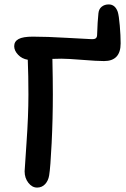

<svg xmlns="http://www.w3.org/2000/svg" viewBox="-20 -850 568 864"><path d="M147 -5.9Q124.5 -5.9 107.7 -27.3Q90.8 -48.8 90.8 -79.1Q90.8 -88.9 99.4 -209Q107.9 -329.1 107.9 -423.8Q107.9 -510.7 105 -581.1Q78.6 -585.4 61.3 -603.8Q43.9 -622.1 43.9 -642.1Q43.9 -663.6 63.5 -674.3Q83 -685.1 127.9 -685.1Q190.4 -685.1 281.5 -679.7Q372.6 -674.3 392.1 -673.8Q406.2 -673.3 411.6 -678.2Q417 -683.1 417 -693.8Q418.9 -753.9 422.9 -790Q424.8 -809.6 437.7 -819.8Q450.7 -830.1 469.2 -830.1Q498 -830.1 509.8 -796.9Q515.1 -780.3 519 -734.9Q522.9 -689.5 522.9 -654.8Q522.9 -575.2 448.2 -575.2Q417 -575.2 350.6 -580.6Q284.2 -585.9 255.9 -585.9Q248.5 -585.9 235.4 -585.4Q222.2 -585 215.8 -585Q217.8 -491.2 217.8 -425.8Q217.8 -315.4 212.4 -205.6Q207 -95.7 201.2 -61Q197.3 -36.6 182.9 -21.2Q168.5 -5.9 147 -5.9Z"/></svg>

Font: Shantell Sans Irregular
Style: Regular
Weight: 500
Designer: Stephen Nixon, Anya Danilova, Shantell Martin
Foundry: Arrow Type
Version: Version 1.006;[9816181b4]